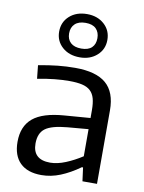

<svg xmlns="http://www.w3.org/2000/svg" viewBox="-91 -881 714 949"><g transform="rotate(10 266.5 -406.5)"><path d="M183 5Q113 5 76 -31.5Q39 -68 39 -137Q39 -215 88 -256Q137 -297 245 -305L374 -315V-354Q374 -389 367.5 -412.5Q361 -436 345.5 -450.5Q330 -465 304 -471Q278 -477 239 -477Q205 -477 165.5 -473Q126 -469 80 -460L73 -527Q126 -537 169.5 -541.5Q213 -546 257 -546Q362 -546 412 -503Q462 -460 462 -369V0H389L380 -68H374Q325 -33 278 -14Q231 5 183 5ZM215 -63Q251 -63 292.5 -80Q334 -97 374 -123V-259L269 -250Q191 -243 159.5 -219.5Q128 -196 128 -144Q128 -63 215 -63ZM269 -601Q215 -601 181 -631.5Q147 -662 147 -709Q147 -757 181 -787.5Q215 -818 269 -818Q321 -818 355 -787.5Q389 -757 389 -709Q389 -662 355 -631.5Q321 -601 269 -601ZM269 -645Q304 -645 321.5 -662Q339 -679 339 -709Q339 -739 321.5 -756.5Q304 -774 269 -774Q234 -774 215.5 -756.5Q197 -739 197 -709Q197 -679 215.5 -662Q234 -645 269 -645Z"/></g></svg>

Font: Encode Sans Normal
Style: Regular
Weight: 400
Designer: Pablo Impallari, Andres Torresi
Foundry: Pablo Impallari, Andres Torresi
Version: Version 1.000; ttfautohint (v1.00) -l 8 -r 50 -G 200 -x 14 -